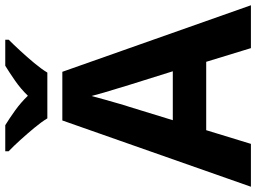

<svg xmlns="http://www.w3.org/2000/svg" viewBox="-142 -832 974 730"><g transform="rotate(-90 345.0 -467.0)"><path d="M527 0 475 -170H215L163 0H0L252 -717H437L690 0ZM387 -463Q382 -480 374 -506Q366 -532 358 -559Q350 -586 345 -606Q340 -586 331.5 -556.5Q323 -527 315.5 -500.5Q308 -474 304 -463L253 -297H439ZM260 -774Q246 -797 223.5 -824Q201 -851 177.5 -877Q154 -903 135 -921V-934H234Q260 -918 290 -896.5Q320 -875 346 -848Q372 -875 403 -896.5Q434 -918 460 -934H559V-921Q541 -903 517 -877Q493 -851 470.5 -824Q448 -797 434 -774Z"/></g></svg>

Font: Noto Sans Bengali
Style: Bold
Weight: 700
Designer: Jelle Bosma - Monotype Design Team
Foundry: Monotype Imaging Inc.
Version: Version 2.003; ttfautohint (v1.8.4.7-5d5b)